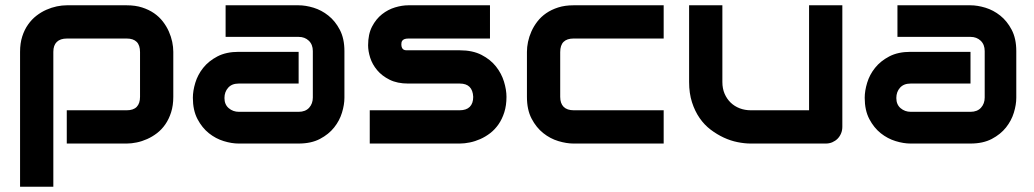

<svg xmlns="http://www.w3.org/2000/svg" viewBox="-20 -548 3949 733"><path d="M641.6 -178.2Q641.6 -145.5 633.3 -119.4Q625 -93.3 611.3 -73.5Q597.7 -53.7 579.6 -39.8Q561.5 -25.9 541.7 -17.1Q522 -8.3 502 -4.2Q481.9 0 463.9 0H234.9V-127H463.9Q489.3 -127 502 -140.1Q514.6 -153.3 514.6 -178.2V-349.1Q514.6 -375.5 501.7 -388.2Q488.8 -400.9 463.9 -400.9H235.8Q210 -400.9 196.8 -387.9Q183.6 -375 183.6 -350.1V165H56.6V-350.1Q56.6 -382.8 64.9 -408.7Q73.2 -434.6 87.2 -454.3Q101.1 -474.1 119.1 -488Q137.2 -502 157 -510.7Q176.8 -519.5 197 -523.7Q217.3 -527.8 234.9 -527.8H463.9Q496.6 -527.8 522.5 -519.5Q548.3 -511.2 568.1 -497.6Q587.9 -483.9 601.8 -465.8Q615.7 -447.8 624.5 -428Q633.3 -408.2 637.5 -388.2Q641.6 -368.2 641.6 -350.1Z M1294.9 -174.8Q1294.9 -148.4 1285.6 -117.9Q1276.4 -87.4 1255.6 -61.3Q1234.9 -35.2 1201.4 -17.6Q1168 0 1120.1 0H891.1Q864.7 0 834.2 -9.3Q803.7 -18.6 777.6 -39.3Q751.5 -60.1 733.9 -93.5Q716.3 -127 716.3 -174.8Q716.3 -201.2 725.6 -231.9Q734.9 -262.7 755.6 -288.8Q776.4 -314.9 809.8 -332.5Q843.3 -350.1 891.1 -350.1H1120.1V-229H891.1Q865.2 -229 851.1 -213.1Q836.9 -197.3 836.9 -173.8Q836.9 -148.9 853.3 -135Q869.6 -121.1 892.1 -121.1H1120.1Q1146 -121.1 1160.2 -136.7Q1174.3 -152.3 1174.3 -175.8V-353Q1174.3 -377.9 1158.9 -392.6Q1143.6 -407.2 1120.1 -407.2H841.3V-527.8H1120.1Q1146.5 -527.8 1177 -518.6Q1207.5 -509.3 1233.6 -488.5Q1259.8 -467.8 1277.3 -434.3Q1294.9 -400.9 1294.9 -353Z M1913.6 -178.2Q1913.6 -145.5 1905.3 -119.4Q1897 -93.3 1883.3 -73.5Q1869.6 -53.7 1851.6 -39.8Q1833.5 -25.9 1813.7 -17.1Q1793.9 -8.3 1773.7 -4.2Q1753.4 0 1735.4 0H1391.6V-127H1734.4Q1760.3 -127 1773.4 -140.1Q1786.6 -153.3 1786.6 -178.2Q1784.2 -229 1735.4 -229H1538.6Q1496.6 -229 1467.3 -243.7Q1438 -258.3 1419.7 -280.3Q1401.4 -302.2 1393.3 -327.6Q1385.3 -353 1385.3 -375Q1385.3 -417.5 1400.4 -446.5Q1415.5 -475.6 1438.5 -493.7Q1461.4 -511.7 1488.3 -519.8Q1515.1 -527.8 1538.6 -527.8H1850.6V-400.9H1539.6Q1529.8 -400.9 1524.2 -398.7Q1518.6 -396.5 1515.9 -392.8Q1513.2 -389.2 1512.7 -385Q1512.2 -380.9 1512.2 -377Q1512.7 -369.1 1515.1 -364.7Q1517.6 -360.4 1521.2 -358.4Q1524.9 -356.4 1529.5 -356.2Q1534.2 -356 1538.6 -356H1735.4Q1784.2 -356 1818.4 -338.4Q1852.5 -320.8 1873.5 -294.2Q1894.5 -267.6 1904.1 -236.3Q1913.6 -205.1 1913.6 -178.2Z M2513.7 0H2169.4Q2143.1 0 2111.8 -9.3Q2080.6 -18.6 2054 -39.8Q2027.3 -61 2009.5 -95Q1991.7 -128.9 1991.7 -178.2V-350.1Q1991.7 -368.2 1995.8 -388.2Q2000 -408.2 2008.8 -428Q2017.6 -447.8 2031.5 -465.8Q2045.4 -483.9 2065.2 -497.6Q2085 -511.2 2110.8 -519.5Q2136.7 -527.8 2169.4 -527.8H2513.7V-400.9H2169.4Q2144.5 -400.9 2131.6 -388.2Q2118.7 -375.5 2118.7 -349.1V-178.2Q2118.7 -153.3 2131.8 -140.1Q2145 -127 2170.4 -127H2513.7Z M3195.8 -64Q3195.8 -50.3 3190.9 -38.6Q3186 -26.9 3177.5 -18.3Q3168.9 -9.8 3157.5 -4.9Q3146 0 3132.8 0H2845.7Q2822.3 0 2795.7 -5.4Q2769 -10.7 2743.2 -22.7Q2717.3 -34.7 2693.1 -53Q2668.9 -71.3 2650.9 -97.4Q2632.8 -123.5 2621.8 -157.7Q2610.8 -191.9 2610.8 -234.9V-527.8H2737.8V-234.9Q2737.8 -210 2746.3 -190.2Q2754.9 -170.4 2769.5 -156.2Q2784.2 -142.1 2804 -134.5Q2823.7 -127 2846.7 -127H3068.8V-527.8H3195.8Z M3859.9 -174.8Q3859.9 -148.4 3850.6 -117.9Q3841.3 -87.4 3820.6 -61.3Q3799.8 -35.2 3766.4 -17.6Q3732.9 0 3685.1 0H3456.1Q3429.7 0 3399.2 -9.3Q3368.7 -18.6 3342.5 -39.3Q3316.4 -60.1 3298.8 -93.5Q3281.2 -127 3281.2 -174.8Q3281.2 -201.2 3290.5 -231.9Q3299.8 -262.7 3320.6 -288.8Q3341.3 -314.9 3374.8 -332.5Q3408.2 -350.1 3456.1 -350.1H3685.1V-229H3456.1Q3430.2 -229 3416 -213.1Q3401.9 -197.3 3401.9 -173.8Q3401.9 -148.9 3418.2 -135Q3434.6 -121.1 3457 -121.1H3685.1Q3710.9 -121.1 3725.1 -136.7Q3739.3 -152.3 3739.3 -175.8V-353Q3739.3 -377.9 3723.9 -392.6Q3708.5 -407.2 3685.1 -407.2H3406.2V-527.8H3685.1Q3711.4 -527.8 3741.9 -518.6Q3772.5 -509.3 3798.6 -488.5Q3824.7 -467.8 3842.3 -434.3Q3859.9 -400.9 3859.9 -353Z"/></svg>

Font: Audiowide
Style: Regular
Weight: 400
Designer: Astigmatic (AOETI)
Foundry: Astigmatic (AOETI)
Version: Version 1.002